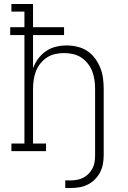

<svg xmlns="http://www.w3.org/2000/svg" viewBox="-20 -755 640 959"><path d="M306 184V146H332Q349 146 365.5 143Q382 140 397 132Q412 124 423.5 112Q435 100 442.5 85Q450 70 452.5 53.5Q455 37 455 20V-310Q455 -332 452 -354.5Q449 -377 441 -398Q433 -419 419 -437Q405 -455 386 -467.5Q367 -480 344.5 -485Q322 -490 300 -490Q278 -490 255.5 -485Q233 -480 214 -467.5Q195 -455 181 -437Q167 -419 159 -398Q151 -377 148 -354.5Q145 -332 145 -310V-38H210V0H37V-38H102V-580H31V-619H102V-697H37V-735H145V-619H300V-580H145V-414Q154 -439 170.5 -461.5Q187 -484 209.5 -499.5Q232 -515 259 -521.5Q286 -528 313 -528Q340 -528 367 -521.5Q394 -515 416.5 -500Q439 -485 455 -463Q471 -441 481 -416Q491 -391 494.5 -364Q498 -337 498 -310V20Q498 42 494 64Q490 86 480 105.5Q470 125 454 141Q438 157 418 167Q398 177 376.5 180.5Q355 184 332 184Z"/></svg>

Font: Iosevka Etoile Extralight
Style: Regular
Weight: 200
Designer: Belleve Invis
Foundry: Belleve Invis
Version: Version 22.1.2; ttfautohint (v1.8.4)